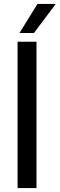

<svg xmlns="http://www.w3.org/2000/svg" viewBox="-20 -964 306 984"><path d="M70 0V-750H167V0ZM80 -795 172 -944H266L154 -795Z"/></svg>

Font: Teachers Medium
Style: Regular
Weight: 500
Designer: Alfredo Marco Pradil, Chank Diesel
Version: Version 1.001